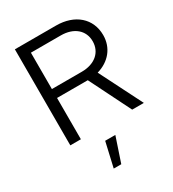

<svg xmlns="http://www.w3.org/2000/svg" viewBox="-225 -824 1095 1212"><g transform="rotate(-30 322.5 -218.0)"><path d="M77 0H154V-301H378L528 0H613L456 -311C547 -337 605 -407 605 -499C605 -620 514 -700 377 -700H77ZM154 -366V-631H372C466 -631 528 -579 528 -499C528 -418 466 -366 372 -366ZM241 264H296L356 85H282Z"/></g></svg>

Font: Red Hat Display
Style: Regular
Weight: 400
Designer: Pentagram, MCKL
Foundry: Pentagram, MCKL
Version: Version 1.023